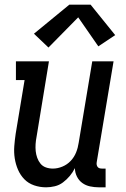

<svg xmlns="http://www.w3.org/2000/svg" viewBox="-20 -792 540 820"><path d="M177 8Q150 8 125.5 -0.5Q101 -9 84 -26.5Q67 -44 57 -67Q47 -90 43 -115.5Q39 -141 41 -167.5Q43 -194 47 -221L85 -450H48V-530H189L136 -207Q133 -192 132 -176.5Q131 -161 132.5 -146.5Q134 -132 139 -118Q144 -104 153 -93Q162 -82 176 -77Q190 -72 206 -72Q226 -72 246.5 -80.5Q267 -89 282 -105Q297 -121 305 -141Q313 -161 316 -182L374 -530H465L393 -99Q392 -93 393 -88Q394 -83 397 -79Q400 -75 405 -73.5Q410 -72 416 -72H431V8H402Q383 8 364.5 4Q346 0 331.5 -10.5Q317 -21 308.5 -38Q300 -55 300 -74Q291 -56 278 -40.5Q265 -25 249 -13Q233 -1 214 3.5Q195 8 177 8ZM187 -589 125 -648 276 -772H367L472 -642L400 -594L314 -718Z"/></svg>

Font: Iosevka Slab Medium
Style: Italic
Weight: 500
Italic angle: -9°
Monospace: yes
Designer: Belleve Invis
Foundry: Belleve Invis
Version: Version 11.1.0; ttfautohint (v1.8.3)